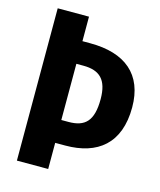

<svg xmlns="http://www.w3.org/2000/svg" viewBox="-111 -820 751 901"><g transform="rotate(15 264.5 -370.0)"><path d="M247 -621H209V-740H57V0H209V-127H258C414 -127 515 -205 515 -381C515 -541 417 -621 247 -621ZM244 -238H209V-511H243C322 -511 362 -475 362 -380C362 -273 323 -238 244 -238Z"/></g></svg>

Font: Glow Sans TC Compressed
Style: Bold
Weight: 700
Width: 2
Designer: Ryoko NISHIZUKA (kana, bopomofo & ideographs); Paul D. Hunt (Latin, Greek & Cyrillic); Sandoll Communications, Soo-young
Version: Version 0.93